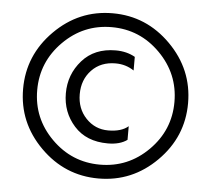

<svg xmlns="http://www.w3.org/2000/svg" viewBox="-50 -736 881 800"><g transform="rotate(5 390.0 -336.5)"><path d="M188.5 -539Q104 -454 104 -336Q104 -218 188.5 -133.5Q273 -49 391 -49Q509 -49 593.5 -133.5Q678 -218 678 -336Q678 -454 593.5 -539Q509 -624 391 -624Q273 -624 188.5 -539ZM633 -579.5Q735 -477 735 -336Q735 -195 633 -93Q531 9 390 9Q249 9 147 -93Q45 -195 45 -336Q45 -477 147 -579.5Q249 -682 390 -682Q531 -682 633 -579.5ZM416 -140Q326 -140 275 -197Q224 -254 224 -333Q224 -412 275.5 -470.5Q327 -529 416 -529Q462 -529 497 -509V-452Q463 -475 420 -475Q358 -475 320 -435Q282 -395 282 -334.5Q282 -274 320 -234Q358 -194 413 -194Q468 -194 497 -219V-162Q467 -140 416 -140Z"/></g></svg>

Font: Hind Colombo Light
Style: Regular
Weight: 300
Designer: Jyotish Sonowal, Aditi Pimprikar
Foundry: Indian Type Foundry
Version: Version 1.000;PS 1.0;hotconv 1.0.86;makeotf.lib2.5.63406; tt